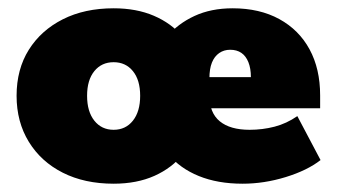

<svg xmlns="http://www.w3.org/2000/svg" viewBox="-20 -433 813 463"><path d="M254 10Q184 10 131.5 -16.5Q79 -43 49.5 -91Q20 -139 20 -202Q20 -266 49.5 -313Q79 -360 131.5 -386.5Q184 -413 254 -413Q309 -413 351 -395Q393 -377 420 -345L382 -344Q409 -376 449 -394.5Q489 -413 541 -413Q606 -413 653.5 -387Q701 -361 726.5 -314Q752 -267 752 -203V-172H407V-247H585Q585 -268 579 -283Q573 -298 562 -305.5Q551 -313 535 -313Q520 -313 508.5 -305Q497 -297 491 -282Q485 -267 485 -244V-203Q485 -161 510 -140.5Q535 -120 582 -120Q613 -120 642 -127.5Q671 -135 697 -153L753 -47Q721 -22 669 -6Q617 10 565 10Q505 10 459.5 -8.5Q414 -27 386 -61L422 -62Q395 -28 352.5 -9Q310 10 254 10ZM254 -120Q283 -120 300.5 -142Q318 -164 318 -202Q318 -240 300.5 -261.5Q283 -283 254 -283Q225 -283 207.5 -261.5Q190 -240 190 -202Q190 -164 207.5 -142Q225 -120 254 -120Z"/></svg>

Font: Rokkitt SemiBold Black
Style: Regular
Weight: 900
Version: Version 3.103